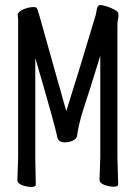

<svg xmlns="http://www.w3.org/2000/svg" viewBox="-20 -731 540 762"><path d="M446 -630V-106L449 0Q449 10 431.5 10Q414 10 394.5 3Q375 -4 375 -18L378 -107V-510Q332 -360 315 -310Q301 -268 294 -236.5Q287 -205 286 -193Q285 -181 270 -173.5Q255 -166 238 -166Q210 -166 207 -189Q197 -238 120 -501V-105L122 1Q122 11 104.5 11Q87 11 68 4Q49 -3 49 -17L52 -106V-653Q51 -661 50 -674Q54 -686 74 -694.5Q94 -703 117 -703Q126 -701 126 -699Q132 -688 158 -592L243 -290Q292 -444 360 -672Q362 -685 365 -698Q368 -711 378 -711Q387 -711 404 -705.5Q421 -700 435.5 -692Q450 -684 450 -676Q451 -666 448.5 -656Q446 -646 446 -630Z"/></svg>

Font: Moon Stars Kai T HW
Style: Regular
Weight: 400
Designer: GuiWonder
Version: Version 1.101